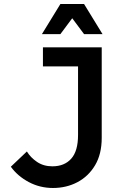

<svg xmlns="http://www.w3.org/2000/svg" viewBox="-20 -926 612 957"><path d="M34 -95 114 -171Q132 -141 164.5 -119Q197 -97 241 -97Q301 -97 335 -135Q369 -173 369 -253V-595H194V-690H487V-239Q487 -158 454 -102.5Q421 -47 366 -18Q311 11 244 11Q179 11 123.5 -18.5Q68 -48 34 -95ZM189 -756 281 -906H399L491 -756H399L340 -835L281 -756Z"/></svg>

Font: Radio Canada Medium
Style: Regular
Weight: 500
Designer: Charles Daoud, Etienne Aubert Bonn, Alexandre Saumier Demers, Jacques Le Bailly
Foundry: Radio-Canada
Version: Version 2.104; ttfautohint (v1.8.4.7-5d5b);gftools[0.9.28.de